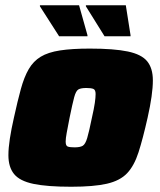

<svg xmlns="http://www.w3.org/2000/svg" viewBox="-20 -703 611 731"><path d="M251 8Q159 8 107 -3Q55 -14 33.5 -40.5Q12 -67 12 -112Q12 -139 17.5 -175Q23 -211 33 -255Q47 -319 59.5 -364.5Q72 -410 89.5 -440Q107 -470 135 -487Q163 -504 208.5 -511Q254 -518 322 -518Q414 -518 466.5 -507Q519 -496 540.5 -469.5Q562 -443 562 -397Q562 -344 542 -255Q524 -175 507.5 -123.5Q491 -72 464 -43.5Q437 -15 387 -3.5Q337 8 251 8ZM264 -142Q285 -142 295 -148Q305 -154 312 -177.5Q319 -201 330 -255Q338 -290 341 -311Q344 -332 344 -345Q344 -361 335.5 -364.5Q327 -368 309 -368Q288 -368 278.5 -362.5Q269 -357 262.5 -333Q256 -309 245 -255Q238 -219 234 -197.5Q230 -176 230 -164Q230 -148 238 -145Q246 -142 264 -142ZM205 -565 132 -679V-683H281L313 -569V-565ZM378 -565 307 -679V-683H459L477 -569V-565Z"/></svg>

Font: Saira Black
Style: Italic
Weight: 900
Italic angle: -12°
Designer: Hector Gatti with collaboration of the Omnibus-Type team
Foundry: Omnibus-Type
Version: Version 1.100; ttfautohint (v1.8.3)